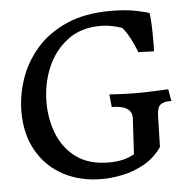

<svg xmlns="http://www.w3.org/2000/svg" viewBox="-48 -667 738 737"><g transform="rotate(-5 320.5 -299.0)"><path d="M316 21Q233 21 168.5 -13Q104 -47 67 -111Q30 -175 30 -263Q30 -326 51.5 -389Q73 -452 118 -504Q163 -556 234 -587.5Q305 -619 404 -619Q464 -619 505 -610Q546 -601 553 -598Q555 -585 556.5 -563Q558 -541 558 -509Q558 -491 558 -475.5Q558 -460 557 -450L497 -452Q486 -481 472.5 -506.5Q459 -532 444 -550Q427 -556 405.5 -560.5Q384 -565 359 -565Q285 -565 233.5 -526Q182 -487 155.5 -424.5Q129 -362 129 -289Q129 -224 152 -167Q175 -110 223.5 -75Q272 -40 348 -40Q379 -40 403 -46Q427 -52 446 -63L454 -203Q454 -251 377 -251L372 -300Q401 -298 427 -297Q453 -296 475 -296Q507 -296 539.5 -297.5Q572 -299 599 -300L607 -254H594Q579 -254 565.5 -245Q552 -236 551 -201L548 -82Q520 -42 480 -19.5Q440 3 397 12Q354 21 316 21Z"/></g></svg>

Font: Maname
Style: Regular
Weight: 400
Designer: Pathum Egodawatta
Foundry: mooniak
Version: Version 1.000; ttfautohint (v1.8.4.7-5d5b)